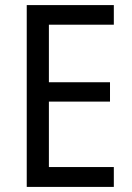

<svg xmlns="http://www.w3.org/2000/svg" viewBox="-20 -734 519 754"><path d="M427 -78H172V-335H412V-411H172V-637H427V-714H85V0H427Z"/></svg>

Font: Noto Sans UI SemiCondensed
Style: Regular
Weight: 400
Width: 4
Designer: Monotype Design Team
Foundry: Monotype Imaging Inc.
Version: 1.001